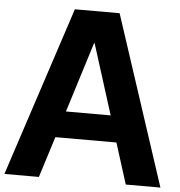

<svg xmlns="http://www.w3.org/2000/svg" viewBox="-59 -895 888 949"><g transform="rotate(5 385.0 -420.5)"><path d="M-2 0 274 -841H496L772 0H600L536 -203H233L169 0ZM274 -334H496L386 -682H383Z"/></g></svg>

Font: Matangi Black
Style: Regular
Weight: 900
Designer: Prashant Pant
Foundry: The Graphic Ant
Version: Version 3.002